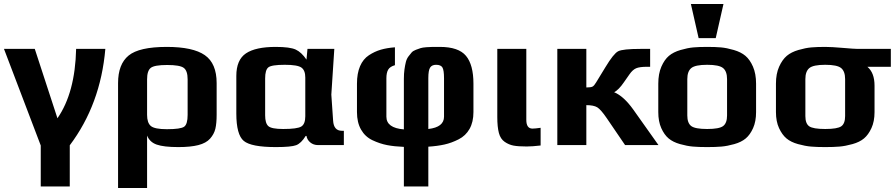

<svg xmlns="http://www.w3.org/2000/svg" viewBox="-20 -730 4502 966"><path d="M331 208V1C434.3 -136.3 494 -298 510 -484H363C359.7 -336.7 328.3 -220.3 269 -135L155 -484H0L185 2V208Z M1070 -312C1070 -378 1050.2 -424.8 1010.5 -452.5C970.8 -480.2 907 -494 819 -494C726.3 -494 662.3 -479.5 627 -450.5C591.7 -421.5 574 -375.3 574 -312V216H720V-48C728.7 -26 744.8 -10.8 768.5 -2.5C792.2 5.8 828.3 10 877 10C918.3 10 952 6.7 978 0C1004 -6.7 1023.7 -17.5 1037 -32.5C1050.3 -47.5 1059.2 -64 1063.5 -82C1067.8 -100 1070 -123.7 1070 -153ZM924 -152C924 -120.7 918.2 -100.8 906.5 -92.5C894.8 -84.2 866 -80 820 -80C778.7 -80 751.7 -85.3 739 -96C726.3 -106.7 720 -125.3 720 -152V-331C720 -359.7 726.2 -378.8 738.5 -388.5C750.8 -398.2 778.3 -403 821 -403C863.7 -403 891.5 -398.2 904.5 -388.5C917.5 -378.8 924 -359.7 924 -331Z M1516 -145C1516 -119 1509.3 -101.8 1496 -93.5C1482.7 -85.2 1452.3 -81 1405 -81C1365.7 -81 1340.7 -85.8 1330 -95.5C1319.3 -105.2 1314 -123.3 1314 -150V-335C1314 -363.7 1319.3 -382.3 1330 -391C1340.7 -399.7 1368.3 -404 1413 -404C1455.7 -404 1483.5 -399.3 1496.5 -390C1509.5 -380.7 1516 -364 1516 -340ZM1522 -46C1524 -33.3 1530.3 -22.5 1541 -13.5C1551.7 -4.5 1565 0 1581 0H1710V-72H1700C1672.7 -72 1658 -89 1656 -123L1647 -254L1662 -484H1527L1522 -430C1505.3 -454.7 1487.3 -471.5 1468 -480.5C1448.7 -489.5 1415 -494 1367 -494C1299.7 -494 1249.8 -483.2 1217.5 -461.5C1185.2 -439.8 1169 -402 1169 -348V-159C1169 -87.7 1181.5 -41.7 1206.5 -21C1231.5 -0.3 1285.3 10 1368 10C1419.3 10 1453.3 6.8 1470 0.5C1486.7 -5.8 1502.7 -21.3 1518 -46Z M1967 -492C1940.3 -490 1916.7 -486 1896 -480C1875.3 -474 1855.3 -464.7 1836 -452C1816.7 -439.3 1801.8 -421 1791.5 -397C1781.2 -373 1776 -343.7 1776 -309V-166C1776 -131.3 1782.8 -102 1796.5 -78C1810.2 -54 1829.3 -36.2 1854 -24.5C1878.7 -12.8 1903.2 -4.7 1927.5 0C1951.8 4.7 1980 7.7 2012 9V208H2135V8C2165.7 6 2192.8 2.3 2216.5 -3C2240.2 -8.3 2263.8 -17 2287.5 -29C2311.2 -41 2329.5 -58.5 2342.5 -81.5C2355.5 -104.5 2362 -132.7 2362 -166V-309C2362 -372.3 2349.5 -419 2324.5 -449C2299.5 -479 2255.7 -494 2193 -494H2157.5C2149.8 -494 2139.3 -493.5 2126 -492.5C2112.7 -491.5 2102.8 -490 2096.5 -488C2090.2 -486 2082.2 -483.2 2072.5 -479.5C2062.8 -475.8 2055.7 -471.3 2051 -466C2046.3 -460.7 2041 -454 2035 -446C2029 -438 2024.7 -428.7 2022 -418C2019.3 -407.3 2017 -395 2015 -381C2013 -367 2012 -351 2012 -333V-79C1953.3 -83.7 1924 -105 1924 -143V-336C1924 -354.7 1927 -369.2 1933 -379.5C1939 -389.8 1950.3 -397.3 1967 -402ZM2214 -143C2214 -107.7 2187.7 -87 2135 -81V-337C2135 -363 2138 -380.7 2144 -390C2150 -399.3 2160 -404 2174 -404C2190 -404 2200.7 -399.5 2206 -390.5C2211.3 -381.5 2214 -363.3 2214 -336Z M2700 2V-87C2681.3 -84.3 2667.7 -83 2659 -83C2638.3 -83 2628 -97.7 2628 -127V-484H2482V-141C2482 -107.7 2484.7 -81 2490 -61C2495.3 -41 2505 -26.2 2519 -16.5C2533 -6.8 2547.8 -0.5 2563.5 2.5C2579.2 5.5 2601.3 7 2630 7C2648.7 7 2672 5.3 2700 2Z M2784 0H2930V-201C2954.7 -201 2973 -197.3 2985 -190C2997 -182.7 3013 -164.3 3033 -135L3125 0H3293L3166 -179C3134 -223.7 3102 -252.7 3070 -266C3085.3 -274 3101.7 -290.7 3119 -316L3147 -356C3157.7 -371.3 3168.8 -381.5 3180.5 -386.5C3192.2 -391.5 3210.3 -394 3235 -394H3251V-484H3203C3143 -484 3105.3 -480 3090 -472C3074.7 -464 3053.3 -437.3 3026 -392L2979 -315C2972.3 -303.7 2966.2 -296.7 2960.5 -294C2954.8 -291.3 2944.7 -290 2930 -290V-484H2784Z M3784 -309C3784 -342.3 3778.8 -370.8 3768.5 -394.5C3758.2 -418.2 3745.5 -436.3 3730.5 -449C3715.5 -461.7 3696 -471.5 3672 -478.5C3648 -485.5 3626.5 -489.8 3607.5 -491.5C3588.5 -493.2 3565.3 -494 3538 -494C3510.7 -494 3487.5 -493.2 3468.5 -491.5C3449.5 -489.8 3428 -485.5 3404 -478.5C3380 -471.5 3360.5 -461.7 3345.5 -449C3330.5 -436.3 3317.8 -418.2 3307.5 -394.5C3297.2 -370.8 3292 -342.3 3292 -309V-166C3292 -134.7 3297 -107.8 3307 -85.5C3317 -63.2 3329.3 -45.8 3344 -33.5C3358.7 -21.2 3377.8 -11.7 3401.5 -5C3425.2 1.7 3446.8 5.8 3466.5 7.5C3486.2 9.2 3510 10 3538 10C3566 10 3589.8 9.2 3609.5 7.5C3629.2 5.8 3650.8 1.7 3674.5 -5C3698.2 -11.7 3717.3 -21.2 3732 -33.5C3746.7 -45.8 3759 -63.2 3769 -85.5C3779 -107.8 3784 -134.7 3784 -166ZM3638 -149C3638 -123.7 3631.5 -106 3618.5 -96C3605.5 -86 3578.7 -81 3538 -81C3497.3 -81 3470.5 -86 3457.5 -96C3444.5 -106 3438 -123.7 3438 -149V-332C3438 -358 3444.7 -376.5 3458 -387.5C3471.3 -398.5 3498 -404 3538 -404C3578 -404 3604.7 -398.5 3618 -387.5C3631.3 -376.5 3638 -358 3638 -332ZM3581 -538 3620 -710H3456L3495 -538Z M4462 -394V-484H4295C4283.7 -484 4259 -485.7 4221 -489C4183 -492.3 4153.3 -494 4132 -494C4104.7 -494 4081.3 -493.2 4062 -491.5C4042.7 -489.8 4021 -485.5 3997 -478.5C3973 -471.5 3953.5 -461.7 3938.5 -449C3923.5 -436.3 3910.7 -418.2 3900 -394.5C3889.3 -370.8 3884 -342.3 3884 -309V-166C3884 -134.7 3889.2 -107.8 3899.5 -85.5C3909.8 -63.2 3922.3 -45.8 3937 -33.5C3951.7 -21.2 3971 -11.7 3995 -5C4019 1.7 4040.8 5.8 4060.5 7.5C4080.2 9.2 4104 10 4132 10C4160 10 4183.8 9.2 4203.5 7.5C4223.2 5.8 4245 1.7 4269 -5C4293 -11.7 4312.3 -21.2 4327 -33.5C4341.7 -45.8 4354.2 -63.2 4364.5 -85.5C4374.8 -107.8 4380 -134.7 4380 -166V-299C4380 -342.3 4368 -374 4344 -394ZM4232 -146C4232 -120.7 4225.5 -103.5 4212.5 -94.5C4199.5 -85.5 4172.7 -81 4132 -81C4091.3 -81 4064.5 -85.5 4051.5 -94.5C4038.5 -103.5 4032 -120.7 4032 -146V-332C4032 -358 4038.7 -376.5 4052 -387.5C4065.3 -398.5 4092 -404 4132 -404C4172 -404 4198.7 -398.5 4212 -387.5C4225.3 -376.5 4232 -358 4232 -332Z"/></svg>

Font: Play
Style: Bold
Weight: 700
Designer: Jonas Hecksher
Foundry: Jonas Hecksher, Playtypeª, e-types AS
Version: Version 1.002